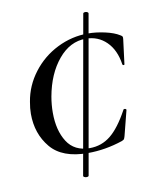

<svg xmlns="http://www.w3.org/2000/svg" viewBox="-78 -631 652 802"><g transform="rotate(-10 247.5 -230.0)"><path d="M339 -570Q344 -570 348 -567.5Q352 -565 351 -561L234 104Q234 110 224 110Q219 110 214.5 107.5Q210 105 211 102L329 -564Q329 -570 339 -570ZM466 -449Q473 -445 474.5 -442Q476 -439 475 -431L462 -328Q462 -324 458 -324Q454 -324 453 -328Q444 -390 408.5 -425Q373 -460 321 -460Q254 -460 204.5 -400.5Q155 -341 138 -247Q132 -213 132 -179Q132 -104 163 -55.5Q194 -7 259 -7Q309 -7 347.5 -38Q386 -69 424 -139Q425 -143 430 -143Q433 -143 435.5 -141Q438 -139 437 -137L410 -31Q409 -28 407.5 -23.5Q406 -19 403.5 -17Q401 -15 396 -13Q322 12 247 12Q139 12 90 -47Q41 -106 41 -190Q41 -214 46 -241Q57 -308 99 -363Q141 -418 203 -449Q265 -480 334 -480Q368 -480 406 -471.5Q444 -463 466 -449Z"/></g></svg>

Font: Cormorant Garamond SemiBold
Style: Italic
Weight: 600
Italic angle: -10°
Designer: Christian Thalmann (Catharsis Fonts)
Foundry: Catharsis Fonts
Version: Version 4.000